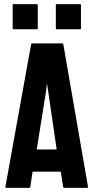

<svg xmlns="http://www.w3.org/2000/svg" viewBox="-20 -905 467 925"><path d="M6 -5 130 -692Q131 -696 135 -696H280Q284 -696 285 -692L404 -5Q405 0 400 0H289Q285 0 284 -5L273 -78H137L126 -5Q125 0 121 0H10Q6 0 6 -5ZM157 -185H253L212 -466L206 -503L202 -466ZM253 -764Q249 -764 249 -768V-881Q249 -885 253 -885H366Q370 -885 370 -881V-768Q370 -764 366 -764ZM45 -764Q41 -764 41 -768V-881Q41 -885 45 -885H158Q162 -885 162 -881V-768Q162 -764 158 -764Z"/></svg>

Font: Staatliches
Style: Regular
Weight: 400
Designer: Brian LaRossa & Erica Carras
Foundry: Type Brut Foundry
Version: Version 1.000; ttfautohint (v1.8.2) -l 8 -r 50 -G 200 -x 14 